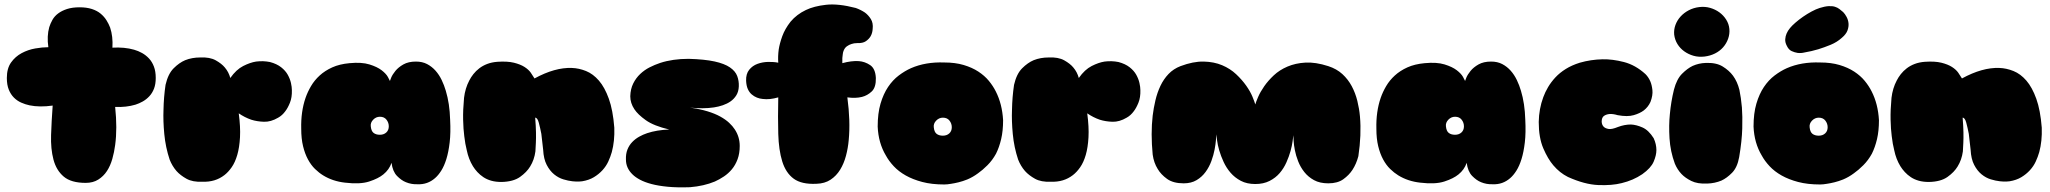

<svg xmlns="http://www.w3.org/2000/svg" viewBox="-20 -790 8991 842"><path d="M192 -583Q185 -632 196 -671Q201 -687 210 -703Q219 -719 235 -731Q251 -743 274 -750.5Q297 -758 329 -758Q360 -758 383 -750.5Q406 -743 421.5 -730Q437 -717 447 -701Q457 -685 463 -669Q476 -630 473 -581Q526 -584 568 -572Q586 -567 603 -557.5Q620 -548 633.5 -533.5Q647 -519 655 -498Q663 -477 663 -448Q663 -421 655.5 -401.5Q648 -382 635 -368Q622 -354 606 -345Q590 -336 574 -331Q534 -319 485 -321Q495 -227 485 -154Q481 -123 472.5 -93Q464 -63 449 -40Q434 -17 411 -2.5Q388 12 356 12Q292 12 259.5 -15.5Q227 -43 214.5 -90Q202 -137 204 -198Q206 -259 211 -327Q154 -319 110 -328Q91 -332 73 -340Q55 -348 41 -362Q27 -376 18.5 -397Q10 -418 10 -448Q10 -490 28.5 -516Q47 -542 75 -557Q103 -572 134.5 -577.5Q166 -583 192 -583Z M990 -448Q1016 -485 1046.5 -500.5Q1077 -516 1103 -520Q1134 -524 1164 -518Q1194 -510 1213 -495Q1232 -480 1242 -462Q1252 -444 1256 -426Q1260 -408 1260 -395Q1261 -363 1251.5 -339.5Q1242 -316 1231 -302Q1218 -284 1200 -274Q1168 -255 1137.5 -256Q1107 -257 1082 -265Q1053 -275 1027 -293Q1035 -233 1032.5 -188Q1030 -143 1020.5 -110.5Q1011 -78 996 -56.5Q981 -35 964 -22Q924 9 868 7Q825 9 798 -6Q771 -21 754 -40Q735 -62 724 -90Q706 -144 700.5 -202Q695 -260 697 -308Q698 -364 706 -418Q717 -466 741.5 -490.5Q766 -515 792 -526Q822 -538 858 -538Q900 -540 926 -525.5Q952 -511 966 -494Q983 -474 990 -448Z M1513 -513Q1566 -518 1600 -507.5Q1634 -497 1653.5 -482Q1673 -467 1681 -452.5Q1689 -438 1690 -435Q1690 -436 1695.5 -449.5Q1701 -463 1714 -479Q1727 -495 1749 -507.5Q1771 -520 1804 -520Q1832 -520 1853 -509Q1874 -498 1890 -480Q1906 -462 1917 -439Q1928 -416 1935 -392Q1952 -336 1954 -265Q1957 -208 1952 -165.5Q1947 -123 1937.5 -92.5Q1928 -62 1915 -41.5Q1902 -21 1888 -9Q1855 20 1811 18Q1784 19 1760 9Q1740 1 1721 -18.5Q1702 -38 1697 -76Q1687 -46 1661 -25Q1639 -7 1599 6Q1559 19 1493 11Q1439 5 1397 -21Q1379 -32 1361.5 -49Q1344 -66 1330.5 -91Q1317 -116 1309 -149Q1301 -182 1301 -225Q1299 -300 1320 -361Q1329 -387 1344 -412.5Q1359 -438 1382 -459Q1405 -480 1437 -494.5Q1469 -509 1513 -513ZM1646 -278Q1629 -278 1616.5 -265Q1604 -252 1606 -236Q1608 -215 1618.5 -207Q1629 -199 1646 -199Q1663 -199 1674 -209Q1685 -219 1685 -236Q1685 -252 1675 -265Q1665 -278 1646 -278Z M2674 -230Q2676 -171 2663 -123Q2657 -102 2647.5 -81.5Q2638 -61 2622 -43.5Q2606 -26 2584.5 -13Q2563 0 2533 5Q2533 5 2521 6Q2509 7 2490.5 5Q2472 3 2450.5 -3.5Q2429 -10 2410 -25.5Q2391 -41 2377.5 -67Q2364 -93 2362 -133Q2358 -172 2354 -203Q2349 -229 2343 -251.5Q2337 -274 2327 -274Q2330 -237 2330.5 -210Q2331 -183 2330 -164Q2329 -142 2328 -126Q2323 -89 2305 -60Q2290 -35 2260.5 -14Q2231 7 2179 8Q2154 8 2134.5 2.5Q2115 -3 2100 -13Q2085 -23 2073.5 -35.5Q2062 -48 2054 -61Q2035 -92 2027 -131Q2020 -158 2016 -193Q2012 -223 2011 -265Q2010 -307 2015 -361Q2020 -403 2038 -437Q2045 -451 2056 -465Q2067 -479 2082 -490.5Q2097 -502 2116.5 -509.5Q2136 -517 2161 -519Q2205 -522 2233.5 -515Q2262 -508 2280 -496.5Q2298 -485 2307.5 -471.5Q2317 -458 2324 -446Q2414 -495 2488 -492Q2519 -491 2550 -478.5Q2581 -466 2606.5 -436.5Q2632 -407 2650 -357Q2668 -307 2674 -230Z M3006 -318Q3049 -312 3082 -302Q3115 -292 3138.5 -279Q3162 -266 3177.5 -251.5Q3193 -237 3202 -223Q3224 -190 3224 -150Q3224 -117 3214.5 -91.5Q3205 -66 3189.5 -47.5Q3174 -29 3154.5 -16Q3135 -3 3115 6Q3067 26 3006 31Q2950 33 2908.5 29Q2867 25 2837 17Q2807 9 2786.5 -2Q2766 -13 2754 -25Q2725 -53 2725 -90Q2724 -115 2731.5 -134Q2739 -153 2752.5 -167Q2766 -181 2783 -190.5Q2800 -200 2818 -206Q2860 -220 2915 -222Q2847 -238 2812 -263Q2777 -288 2762 -311Q2744 -338 2744 -368Q2745 -400 2757 -424Q2769 -448 2787.5 -465.5Q2806 -483 2828.5 -494.5Q2851 -506 2875 -514Q2930 -532 3000 -532Q3070 -530 3113.5 -520.5Q3157 -511 3181 -494.5Q3205 -478 3213 -456.5Q3221 -435 3220 -411Q3219 -388 3209 -372Q3199 -356 3184 -345.5Q3169 -335 3150 -328.5Q3131 -322 3111 -319Q3064 -312 3006 -318Z M3674 -513Q3714 -524 3746 -522Q3773 -520 3796 -504.5Q3819 -489 3821 -448Q3822 -407 3803 -389Q3784 -371 3760 -365Q3732 -358 3696 -363Q3710 -259 3702 -176Q3699 -141 3690 -107Q3681 -73 3664.5 -46Q3648 -19 3622.5 -2Q3597 15 3560 16Q3495 19 3460.5 -6.5Q3426 -32 3410.5 -82Q3395 -132 3393 -203Q3391 -274 3393 -363Q3355 -352 3325 -356Q3312 -357 3299.5 -362Q3287 -367 3276.5 -376Q3266 -385 3259.5 -399.5Q3253 -414 3252 -436Q3251 -466 3265.5 -484Q3280 -502 3302 -510Q3324 -518 3349 -518.5Q3374 -519 3393 -515Q3391 -543 3395 -573Q3399 -599 3410.5 -631Q3422 -663 3447 -695Q3474 -727 3514 -746Q3549 -763 3602.5 -769Q3656 -775 3733 -755Q3755 -747 3773 -735Q3788 -724 3799 -706.5Q3810 -689 3807 -663Q3806 -645 3798 -631Q3791 -619 3777.5 -609.5Q3764 -600 3739 -601Q3725 -601 3714 -597Q3704 -594 3694 -587Q3684 -580 3679 -566Q3677 -561 3676 -553Q3673 -538 3674 -513Z M4348 -116Q4332 -87 4310.5 -65.5Q4289 -44 4269 -30Q4246 -13 4222 -3Q4202 5 4183.5 9.5Q4165 14 4151 16Q4134 19 4121 19Q4066 19 4024.5 8Q3983 -3 3952 -20.5Q3921 -38 3899.5 -61Q3878 -84 3865 -108Q3832 -163 3829 -235Q3829 -293 3841.5 -335.5Q3854 -378 3874.5 -408.5Q3895 -439 3921.5 -459Q3948 -479 3975 -491Q4039 -519 4121 -516Q4169 -516 4206 -505Q4243 -494 4270.5 -476Q4298 -458 4316.5 -435.5Q4335 -413 4347 -389Q4375 -334 4379 -263Q4379 -216 4370.5 -180Q4362 -144 4348 -116ZM4115 -274Q4098 -274 4085.5 -261Q4073 -248 4075 -232Q4077 -211 4087.5 -203Q4098 -195 4115 -195Q4132 -195 4143 -205Q4154 -215 4154 -232Q4154 -248 4144 -261Q4134 -274 4115 -274Z M4711 -448Q4737 -485 4767.5 -500.5Q4798 -516 4824 -520Q4855 -524 4885 -518Q4915 -510 4934 -495Q4953 -480 4963 -462Q4973 -444 4977 -426Q4981 -408 4981 -395Q4982 -363 4972.5 -339.5Q4963 -316 4952 -302Q4939 -284 4921 -274Q4889 -255 4858.5 -256Q4828 -257 4803 -265Q4774 -275 4748 -293Q4756 -233 4753.5 -188Q4751 -143 4741.5 -110.5Q4732 -78 4717 -56.5Q4702 -35 4685 -22Q4645 9 4589 7Q4546 9 4519 -6Q4492 -21 4475 -40Q4456 -62 4445 -90Q4427 -144 4421.5 -202Q4416 -260 4418 -308Q4419 -364 4427 -418Q4438 -466 4462.5 -490.5Q4487 -515 4513 -526Q4543 -538 4579 -538Q4621 -540 4647 -525.5Q4673 -511 4687 -494Q4704 -474 4711 -448Z M5805 -500Q5842 -488 5867 -465Q5892 -442 5908 -412Q5924 -382 5932.5 -347.5Q5941 -313 5944 -279Q5951 -199 5937 -105Q5928 -71 5911 -45Q5896 -22 5871 -4Q5846 14 5805 14Q5768 14 5742.5 0Q5717 -14 5700 -35.5Q5683 -57 5673 -82.5Q5663 -108 5658.5 -131.5Q5654 -155 5653 -173Q5652 -191 5652 -197Q5651 -189 5648.5 -170Q5646 -151 5639.5 -127.5Q5633 -104 5621.5 -78Q5610 -52 5592 -31Q5574 -10 5547.5 3.5Q5521 17 5485 17Q5448 17 5421.5 3Q5395 -11 5376.5 -32.5Q5358 -54 5346 -80Q5334 -106 5327 -130Q5320 -154 5317.5 -173.5Q5315 -193 5314 -201Q5314 -195 5312.5 -176.5Q5311 -158 5306.5 -134Q5302 -110 5292.5 -84Q5283 -58 5267 -36Q5251 -14 5227.5 0Q5204 14 5171 14Q5125 14 5098 -5.5Q5071 -25 5057 -49Q5040 -76 5035 -112Q5026 -205 5035 -283Q5039 -316 5047 -350Q5055 -384 5069 -413.5Q5083 -443 5104.5 -465.5Q5126 -488 5157 -500Q5213 -521 5258.5 -520Q5304 -519 5339.5 -504Q5375 -489 5401 -464.5Q5427 -440 5445 -414.5Q5463 -389 5472.5 -366Q5482 -343 5485 -332Q5488 -343 5497.5 -365Q5507 -387 5524 -411.5Q5541 -436 5566 -459.5Q5591 -483 5626 -498Q5661 -513 5705 -515.5Q5749 -518 5805 -500Z M6228 -513Q6281 -518 6315 -507.5Q6349 -497 6368.5 -482Q6388 -467 6396 -452.5Q6404 -438 6405 -435Q6405 -436 6410.5 -449.5Q6416 -463 6429 -479Q6442 -495 6464 -507.5Q6486 -520 6519 -520Q6547 -520 6568 -509Q6589 -498 6605 -480Q6621 -462 6632 -439Q6643 -416 6650 -392Q6667 -336 6669 -265Q6672 -208 6667 -165.5Q6662 -123 6652.5 -92.5Q6643 -62 6630 -41.5Q6617 -21 6603 -9Q6570 20 6526 18Q6499 19 6475 9Q6455 1 6436 -18.5Q6417 -38 6412 -76Q6402 -46 6376 -25Q6354 -7 6314 6Q6274 19 6208 11Q6154 5 6112 -21Q6094 -32 6076.5 -49Q6059 -66 6045.5 -91Q6032 -116 6024 -149Q6016 -182 6016 -225Q6014 -300 6035 -361Q6044 -387 6059 -412.5Q6074 -438 6097 -459Q6120 -480 6152 -494.5Q6184 -509 6228 -513ZM6361 -278Q6344 -278 6331.5 -265Q6319 -252 6321 -236Q6323 -215 6333.5 -207Q6344 -199 6361 -199Q6378 -199 6389 -209Q6400 -219 6400 -236Q6400 -252 6390 -265Q6380 -278 6361 -278Z M7074 -285Q7054 -291 7039 -290Q7025 -289 7014.5 -282Q7004 -275 7004 -256Q7005 -242 7013 -234Q7020 -227 7034 -224.5Q7048 -222 7075 -233Q7104 -244 7132 -244Q7156 -243 7183 -231Q7210 -219 7232 -184Q7244 -158 7244 -132Q7244 -109 7232 -81Q7220 -53 7182 -26Q7142 1 7092 13Q7049 24 6989 21.5Q6929 19 6856 -14Q6820 -32 6792 -65Q6768 -93 6748 -139.5Q6728 -186 6728 -255Q6729 -313 6748 -364Q6756 -386 6769 -408Q6782 -430 6801 -450.5Q6820 -471 6846.5 -487.5Q6873 -504 6908 -515Q6957 -529 7008 -530Q7051 -531 7101.5 -518Q7152 -505 7196 -465Q7209 -452 7217 -434Q7224 -418 7226.5 -395Q7229 -372 7218 -343Q7208 -321 7189 -306Q7172 -293 7144.5 -285Q7117 -277 7074 -285Z M7564 -663Q7566 -641 7558.5 -620Q7551 -599 7536.5 -582.5Q7522 -566 7501 -555.5Q7480 -545 7455 -542Q7429 -539 7406.5 -545.5Q7384 -552 7366 -565Q7348 -578 7336.5 -596.5Q7325 -615 7322 -638Q7320 -660 7327.5 -680.5Q7335 -701 7350 -717.5Q7365 -734 7386 -745Q7407 -756 7432 -759Q7457 -762 7479.5 -755.5Q7502 -749 7520 -736Q7538 -723 7550 -704Q7562 -685 7564 -663ZM7607 -101Q7599 -56 7576 -32.5Q7553 -9 7529 2Q7500 14 7467 15Q7424 17 7397 3.5Q7370 -10 7354 -27Q7336 -46 7325 -72Q7305 -126 7301.5 -183.5Q7298 -241 7303 -289Q7308 -344 7321 -397Q7333 -443 7356.5 -466.5Q7380 -490 7403 -501Q7430 -513 7460 -514Q7506 -516 7534.5 -498.5Q7563 -481 7580 -458Q7599 -432 7608 -396Q7615 -363 7619 -319Q7622 -281 7620.5 -226.5Q7619 -172 7607 -101Z M8189 -116Q8173 -87 8151.5 -65.5Q8130 -44 8110 -30Q8087 -13 8063 -3Q8043 5 8024.5 9.5Q8006 14 7992 16Q7975 19 7962 19Q7907 19 7865.5 8Q7824 -3 7793 -20.5Q7762 -38 7740.5 -61Q7719 -84 7706 -108Q7673 -163 7670 -235Q7670 -293 7682.5 -335.5Q7695 -378 7715.5 -408.5Q7736 -439 7762.5 -459Q7789 -479 7816 -491Q7880 -519 7962 -516Q8010 -516 8047 -505Q8084 -494 8111.5 -476Q8139 -458 8157.5 -435.5Q8176 -413 8188 -389Q8216 -334 8220 -263Q8220 -216 8211.5 -180Q8203 -144 8189 -116ZM7956 -274Q7939 -274 7926.5 -261Q7914 -248 7916 -232Q7918 -211 7928.5 -203Q7939 -195 7956 -195Q7973 -195 7984 -205Q7995 -215 7995 -232Q7995 -248 7985 -261Q7975 -274 7956 -274ZM7830 -667Q7838 -677 7853.5 -690.5Q7869 -704 7887 -716.5Q7905 -729 7924.5 -739.5Q7944 -750 7960 -755Q7982 -762 7998.5 -763Q8015 -764 8026.5 -760.5Q8038 -757 8046.5 -750.5Q8055 -744 8063 -737Q8071 -729 8078 -716Q8085 -703 8086.5 -688Q8088 -673 8082 -656.5Q8076 -640 8057 -624Q8036 -605 8008 -593.5Q7980 -582 7954 -574Q7924 -565 7894 -560Q7878 -556 7863 -558Q7850 -560 7837 -566Q7824 -572 7816 -589Q7808 -604 7809 -618Q7810 -632 7815 -643Q7820 -655 7830 -667Z M8934 -230Q8936 -171 8923 -123Q8917 -102 8907.5 -81.5Q8898 -61 8882 -43.5Q8866 -26 8844.5 -13Q8823 0 8793 5Q8793 5 8781 6Q8769 7 8750.5 5Q8732 3 8710.5 -3.5Q8689 -10 8670 -25.5Q8651 -41 8637.5 -67Q8624 -93 8622 -133Q8618 -172 8614 -203Q8609 -229 8603 -251.5Q8597 -274 8587 -274Q8590 -237 8590.5 -210Q8591 -183 8590 -164Q8589 -142 8588 -126Q8583 -89 8565 -60Q8550 -35 8520.5 -14Q8491 7 8439 8Q8414 8 8394.5 2.5Q8375 -3 8360 -13Q8345 -23 8333.5 -35.5Q8322 -48 8314 -61Q8295 -92 8287 -131Q8280 -158 8276 -193Q8272 -223 8271 -265Q8270 -307 8275 -361Q8280 -403 8298 -437Q8305 -451 8316 -465Q8327 -479 8342 -490.5Q8357 -502 8376.5 -509.5Q8396 -517 8421 -519Q8465 -522 8493.5 -515Q8522 -508 8540 -496.5Q8558 -485 8567.5 -471.5Q8577 -458 8584 -446Q8674 -495 8748 -492Q8779 -491 8810 -478.5Q8841 -466 8866.5 -436.5Q8892 -407 8910 -357Q8928 -307 8934 -230Z"/></svg>

Font: Sniglet
Style: ExtraBold
Weight: 800
Version: Version 2.000; ttfautohint (v0.95) -l 8 -r 50 -G 200 -x 14 -